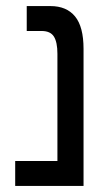

<svg xmlns="http://www.w3.org/2000/svg" viewBox="-20 -612 361 632"><path d="M30 0V-82H169V-435Q169 -473 157.5 -491.5Q146 -510 117 -510H68V-592H146Q199 -592 227 -558Q255 -524 255 -451V0Z"/></svg>

Font: Noto Sans Hebrew Condensed
Style: Regular
Weight: 400
Width: 3
Designer: Monotype Design Team
Foundry: Monotype Imaging Inc.
Version: Version 2.004; ttfautohint (v1.8.4.7-5d5b)